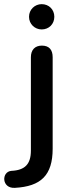

<svg xmlns="http://www.w3.org/2000/svg" viewBox="-68 -716 351 926"><path d="M4 190C129 183 186 130 186 1V-440C186 -476 169 -496 134 -496C101 -496 81 -476 81 -440V10C81 76 52 105 -13 108C-62 112 -61 194 4 190ZM133 -574C168 -574 194 -600 194 -635C194 -670 168 -696 133 -696C100 -696 72 -670 72 -635C72 -600 100 -574 133 -574Z"/></svg>

Font: SN Pro Medium
Style: Regular
Weight: 500
Designer: Tobias Whetton
Foundry: Supernotes
Version: Version 1.003;Glyphs 3.3 (3324)